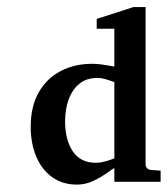

<svg xmlns="http://www.w3.org/2000/svg" viewBox="-20 -508 469 537"><path d="M429.2 0.5H299.8V-38.1Q294.9 -35.6 279.1 -24.2Q263.2 -12.7 241.2 -2.2Q219.2 8.3 195.3 8.3Q154.8 8.3 125.7 -12.7Q96.7 -33.7 81.3 -70.3Q65.9 -106.9 65.9 -153.3Q65.9 -210 88.1 -249.3Q110.4 -288.6 149.4 -309.1Q188.5 -329.6 237.8 -329.6Q250.5 -329.6 264.9 -327.6Q279.3 -325.7 289.6 -323.7L299.8 -321.8V-427.7H250.5V-455.1L353.5 -488.3H387.2V-47.9Q387.2 -42 391.4 -37.6Q395.5 -33.2 401.9 -32.7L429.2 -30.8V0.5ZM299.8 -64.9V-278.3L292 -281.2L273.4 -287.1Q262.7 -290 252.4 -290Q221.7 -290 201.9 -273.7Q182.1 -257.3 172.1 -230Q162.1 -202.6 162.1 -168.5Q162.1 -116.7 183.6 -84.7Q205.1 -52.7 248 -52.7Q259.8 -52.7 271.7 -55.9Q283.7 -59.1 291.5 -62Z"/></svg>

Font: MANDARAM
Style: Book
Weight: 400
Designer: CLT@C-DIT
Version: Version 1.28